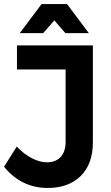

<svg xmlns="http://www.w3.org/2000/svg" viewBox="-23 -925 552 951"><path d="M213 6Q83 6 -3 -99L60 -199Q95 -162 134.5 -141.5Q174 -121 209 -121Q253 -121 277.5 -147.5Q302 -174 302 -223V-581H61V-700H437V-220Q437 -113 377 -53.5Q317 6 213 6ZM417 -761H301L246 -824L191 -761H75L183 -905H309Z"/></svg>

Font: Gontserrat Medium
Style: Regular
Weight: 500
Designer: Julieta Ulanovsky
Foundry: Julieta Ulanovsky
Version: Version 6.001